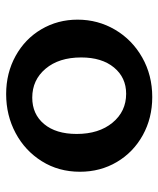

<svg xmlns="http://www.w3.org/2000/svg" viewBox="36 -556 527 640"><g transform="rotate(90 300.0 -236.5)"><path d="M46 -231Q46 -299 79.5 -356Q113 -413 172 -446.5Q231 -480 304 -480Q374 -480 431 -448.5Q488 -417 520.5 -362Q553 -307 553 -239Q553 -168 518 -112Q483 -56 424 -24.5Q365 7 294 7Q224 7 167 -24.5Q110 -56 78 -110.5Q46 -165 46 -231ZM427 -228Q427 -302 389.5 -347.5Q352 -393 293 -393Q239 -393 205.5 -352.5Q172 -312 172 -243Q172 -169 209.5 -124.5Q247 -80 306 -80Q361 -80 394 -119.5Q427 -159 427 -228Z"/></g></svg>

Font: Ysabeau SC
Style: Bold
Weight: 700
Designer: Christian Thalmann (Catharsis Fonts)
Version: Version 0.003